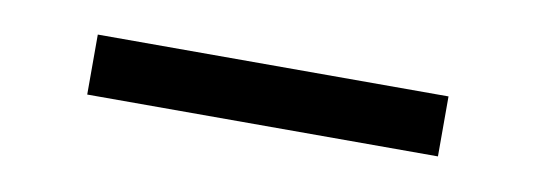

<svg xmlns="http://www.w3.org/2000/svg" viewBox="-25 -363 518 186"><g transform="rotate(10 234.5 -270.5)"><path d="M62 -241V-300H407V-241Z"/></g></svg>

Font: Lil Grotesk
Style: Regular
Weight: 400
Designer: Bastien Sozeau
Foundry: NBR — Bastien Sozeau
Version: Version 4.002; ttfautohint (v1.8.4.7-5d5b)